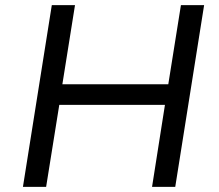

<svg xmlns="http://www.w3.org/2000/svg" viewBox="-20 -725 848 745"><path d="M69 0 181 -705H271L222 -398H633L682 -705H772L660 0H570L620 -318H210L159 0Z"/></svg>

Font: Nunito Sans 7pt
Style: Italic
Weight: 400
Italic angle: -9°
Designer: Vernon Adams
Foundry: Vernon Adams
Version: Version 3.101;gftools[0.9.27]